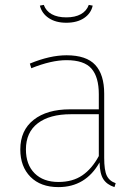

<svg xmlns="http://www.w3.org/2000/svg" viewBox="-20 -755 564 785"><path d="M453 -6 448 10Q417 0 402.5 -22.5Q388 -45 387 -91Q330 10 219 10Q146 10 104.5 -32Q63 -74 63 -144Q63 -222 117.5 -265Q172 -308 266 -308H384V-370Q384 -440 354 -474.5Q324 -509 252 -509Q190 -509 108 -476L102 -495Q184 -529 252 -529Q333 -529 369.5 -489.5Q406 -450 406 -372V-110Q406 -59 416.5 -37Q427 -15 453 -6ZM384 -117V-288H270Q183 -288 134.5 -251Q86 -214 86 -144Q86 -82 121.5 -46.5Q157 -11 219 -11Q277 -11 316.5 -38Q356 -65 384 -117ZM143 -732 159 -735Q168 -710 191.5 -697Q215 -684 251 -684Q287 -684 310.5 -697Q334 -710 343 -735L359 -732Q352 -700 323.5 -681Q295 -662 251 -662Q208 -662 179.5 -681Q151 -700 143 -732Z"/></svg>

Font: Fira Sans Thin
Style: Regular
Weight: 100
Designer: bBox Type GmbH & Carrois Corporate GbR & Edenspiekermann AG
Foundry: bBox Type GmbH & Carrois Corporate GbR & Edenspiekermann AG
Version: Version 4.301